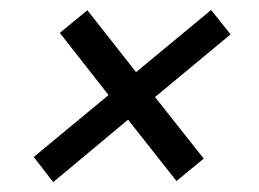

<svg xmlns="http://www.w3.org/2000/svg" viewBox="-20 -446 527 390"><path d="M88.1 -76.1 48.5 -127.1 200.5 -252.9 101.5 -379.2 157.5 -425.2 256.4 -299.5 408.8 -425.7 448.4 -376.2 294.9 -248.9 393.8 -123.8 338.5 -78.3 240.1 -202.9Z"/></svg>

Font: Saira Thin
Style: Italic
Weight: 100
Italic angle: -12°
Designer: Hector Gatti with collaboration of the Omnibus-Type team
Foundry: Omnibus-Type
Version: Version 1.101